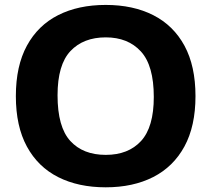

<svg xmlns="http://www.w3.org/2000/svg" viewBox="-20 -770 880 799"><path d="M420 9.5Q306 9.5 222 -33Q138 -75.5 92 -160Q46 -244.5 46 -370Q46 -495.5 92 -580Q138 -664.5 222 -707Q306 -749.5 420 -749.5Q534 -749.5 618 -706.8Q702 -664 747.8 -579.5Q793.5 -495 793.5 -370Q793.5 -245 747.5 -160.5Q701.5 -76 617.5 -33.2Q533.5 9.5 420 9.5ZM420 -125.5Q514 -125.5 567 -183.2Q620 -241 620 -366.5Q620 -497.5 566.2 -556Q512.5 -614.5 420 -614.5Q327 -614.5 273.2 -557.5Q219.5 -500.5 219.5 -373.5Q219.5 -241.5 272.5 -183.5Q325.5 -125.5 420 -125.5Z"/></svg>

Font: Encode Sans SmExp
Style: Bold
Weight: 700
Width: 6
Designer: Multiple Designers
Foundry: Impallari Type
Version: Version 3.002; ttfautohint (v1.8.3) -l 8 -r 50 -G 200 -x 14 